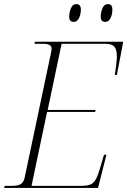

<svg xmlns="http://www.w3.org/2000/svg" viewBox="-33 -918 622 938"><path d="M-13 0 -10 -10H23Q56 -10 69 -19Q82 -28 87 -48L217 -664Q219 -672 219 -680Q219 -704 180 -704H135L138 -714H569L538 -552H528Q532 -580 535 -603.5Q538 -627 538 -643Q538 -675 526 -689.5Q514 -704 483 -704H268L200 -381H434L432 -371H197L121 -10H362Q393 -10 409.5 -17Q426 -24 436.5 -44.5Q447 -65 458 -104L475 -162H487L446 0ZM481 -811Q471 -811 465 -817Q459 -823 459 -838Q459 -857 467.5 -877.5Q476 -898 494 -898Q504 -898 510 -892Q516 -886 516 -871Q516 -848 507 -829.5Q498 -811 481 -811ZM327 -811Q317 -811 311 -817Q305 -823 305 -838Q305 -857 313.5 -877.5Q322 -898 340 -898Q362 -898 362 -871Q362 -848 353 -829.5Q344 -811 327 -811Z"/></svg>

Font: Noto Serif Display SemiCondensed ExtraLight
Style: Italic
Weight: 200
Width: 4
Italic angle: -12°
Designer: Monotype Design Team
Foundry: Monotype Imaging Inc.
Version: Version 2.009